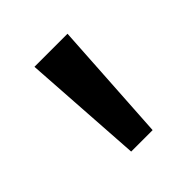

<svg xmlns="http://www.w3.org/2000/svg" viewBox="-89 -778 386 386"><g transform="rotate(-45 104.0 -585.0)"><path d="M152 -714H58L75 -456H136Z"/></g></svg>

Font: Noto Sans Lao Looped ExtraCondensed
Style: Regular
Weight: 400
Width: 2
Designer: Mark Frömberg, Ben Mitchell
Foundry: The Fontpad Ltd
Version: Version 1.003